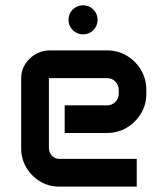

<svg xmlns="http://www.w3.org/2000/svg" viewBox="-20 -693 617 713"><path d="M234.4 -619.1Q234.4 -642.1 250.2 -657.7Q266.1 -673.3 288.6 -673.3Q311 -673.3 326.7 -657.7Q342.3 -642.1 342.3 -619.1Q342.3 -596.7 326.7 -581.1Q311 -565.4 288.6 -565.4Q266.1 -565.4 250.2 -581.1Q234.4 -596.7 234.4 -619.1ZM58.6 -401.4Q58.6 -444.8 90.3 -475.3Q122.1 -505.9 166.5 -505.9H377.4Q418 -505.9 450.9 -486.1Q483.9 -466.3 503.7 -432.9Q523.4 -399.4 523.4 -358.9V-344.7Q523.4 -304.7 503.7 -271.7Q483.9 -238.8 450.9 -219Q418 -199.2 377.4 -199.2H220.2V-301.8H378.4Q396 -301.8 408.4 -314.5Q420.9 -327.1 420.9 -345.2V-358.9Q420.9 -377.4 408.4 -390.1Q396 -402.8 378.4 -402.8H161.6V-143.1Q161.6 -126.5 172.9 -114.7Q184.1 -103 200.2 -103H487.8V0H200.2Q161.1 0 128.9 -19.3Q96.7 -38.6 77.6 -71Q58.6 -103.5 58.6 -142.6Z"/></svg>

Font: Anta
Style: Regular
Weight: 400
Designer: Sergej Lebedev
Foundry: Sergej Lebedev
Version: Version 1.000; ttfautohint (v1.8.4.7-5d5b)